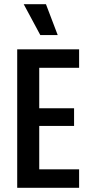

<svg xmlns="http://www.w3.org/2000/svg" viewBox="-20 -895 425 915"><path d="M62 0V-660H167V0ZM118 0V-88H357V0ZM118 -295V-379H333V-295ZM118 -572V-660H357V-572ZM172 -728 93 -875H199L255 -728Z"/></svg>

Font: Bricolage Grotesque Condensed Medium
Style: Regular
Weight: 500
Width: 3
Designer: Mathieu Triay
Foundry: Atelier Triay
Version: Version 1.000;gftools[0.9.30]